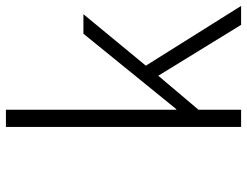

<svg xmlns="http://www.w3.org/2000/svg" viewBox="-113 -722 835 649"><g transform="rotate(-90 304.5 -397.5)"><path d="M200 0V-795H258V-219H260L515 -533H581L407 -322L609 0H545L373 -280L258 -144V0Z"/></g></svg>

Font: NotoSansHansLight
Style: Regular
Weight: 300
Designer: Ryoko NISHIZUKA  (kana & ideographs); Paul D. Hunt (Latin, Greek & Cyrillic); Wenlong ZHANG  (bopomofo); Sandoll Communi
Foundry: Adobe Systems Incorporated
Version: Version 1.00;December 8, 2021;FontCreator 13.0.0.2675 64-bit